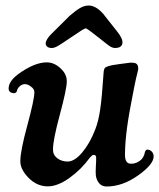

<svg xmlns="http://www.w3.org/2000/svg" viewBox="-20 -678 585 706"><path d="M241.2 -540.5Q235.4 -536.6 225.8 -530.3Q216.3 -523.9 212.2 -521.2Q208 -518.6 201.7 -514.4Q195.3 -510.3 192.1 -508.5Q189 -506.8 184.6 -504.9Q180.2 -502.9 177 -502.2Q173.8 -501.5 170.9 -501.5Q159.7 -501.5 153.6 -506.3Q147.5 -511.2 147.9 -519.5Q149.9 -534.2 168.5 -552.7L235.8 -619.6Q258.8 -639.6 274.7 -648.7Q290.5 -657.7 306.2 -657.7Q332 -657.7 358.9 -627.9L412.1 -560.5Q432.1 -535.2 430.2 -519.5Q427.7 -501.5 402.8 -501.5Q399.9 -501.5 396.7 -502.2Q393.6 -502.9 389.9 -504.6Q386.2 -506.3 383.3 -508.3Q380.4 -510.3 375.2 -514.2Q370.1 -518.1 366.2 -521.2Q362.3 -524.4 354.7 -530.3Q347.2 -536.1 341.8 -540.5Q305.2 -569.8 295.4 -574.2Q288.1 -571.3 280.5 -566.7Q272.9 -562 260.7 -553.5Q248.5 -544.9 241.2 -540.5ZM155.8 7.3Q116.2 7.3 85.4 -23.7Q54.7 -54.7 54.7 -85Q54.7 -122.6 80.6 -217.5Q106.4 -312.5 106.4 -338.9Q106.4 -351.1 93.3 -359.9Q84.5 -367.2 73.2 -368.7Q62 -369.1 53 -361.1Q43.9 -353 42.5 -344.2Q39.6 -334 28.8 -335.4Q11.7 -337.9 11.7 -352.5Q11.7 -378.4 45.4 -404.3Q106 -448.7 151.9 -448.7Q179.7 -448.7 203.6 -425.8Q225.6 -405.3 225.6 -378.9Q225.6 -351.1 200.2 -257.1Q174.8 -163.1 174.8 -128.4Q174.8 -107.9 190.9 -95.9Q207 -84 228.5 -84Q254.4 -84 282.7 -117.9Q311 -151.9 330.1 -201.7Q342.3 -232.4 348.6 -276.9Q355 -321.3 359.9 -397Q360.4 -399.4 360.6 -406Q360.8 -412.6 361.3 -415.5Q361.8 -418.5 363 -422.9Q364.3 -427.2 367.4 -429.7Q370.6 -432.1 375.5 -433.6Q389.6 -439 422.9 -442.9Q428.2 -443.4 440.2 -445.1Q452.1 -446.8 458.3 -447.5Q464.4 -448.2 473.6 -446.8Q488.3 -444.3 488.3 -425.8Q488.3 -421.9 486.1 -413.3Q483.9 -404.8 480 -388.7Q476.1 -372.6 473.1 -355.5Q472.7 -353 469 -334Q465.3 -314.9 464.4 -310.1Q463.4 -305.2 460 -286.9Q456.5 -268.6 455.3 -261Q454.1 -253.4 451.2 -236.3Q448.2 -219.2 447.3 -209.7Q446.3 -200.2 444.3 -184.8Q442.4 -169.4 441.7 -158.4Q440.9 -147.5 440.2 -134.5Q439.5 -121.6 439.5 -109.9Q439.5 -77.6 458.5 -76.2Q476.6 -74.7 492.9 -85.7Q509.3 -96.7 513.2 -120.1Q516.1 -127 520 -127.4Q521.5 -127.9 522.9 -127.9Q532.2 -127 538.6 -120.1Q544.9 -113.3 544.9 -102.5Q544.9 -74.2 490.2 -34.7Q431.2 7.8 372.1 7.8Q355 7.8 345 -3.7Q335 -15.1 332.5 -32.2Q331.1 -43.5 332.5 -66.7Q334 -89.8 333.5 -100.1Q333 -108.4 323.7 -108.4Q319.3 -108.4 311 -99.1Q279.3 -55.2 235.6 -23.9Q191.9 7.3 155.8 7.3Z"/></svg>

Font: Cooper* SemiBold
Style: Italic
Weight: 600
Italic angle: -7°
Designer: Owen Earl
Foundry: indestructible type*
Version: Version 0.001